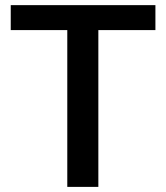

<svg xmlns="http://www.w3.org/2000/svg" viewBox="-20 -731 649 751"><path d="M587.9 -710.9V-613.3H364.7V0H243.2V-613.3H22V-710.9Z"/></svg>

Font: Vazirmatn UI FD Medium
Style: Regular
Weight: 500
Designer: Saber Rastikerdar
Foundry: Saber Rastikerdar
Version: Version 33.003